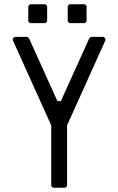

<svg xmlns="http://www.w3.org/2000/svg" viewBox="-20 -876 552 896"><path d="M227 0 219 -8V-291L40 -688V-696L48 -704H108L116 -696L248 -404H264L396 -696L404 -704H464L472 -696V-688L293 -291V-8L285 0ZM120 -768 112 -776V-848L120 -856H192L200 -848V-776L192 -768ZM304 -768 296 -776V-848L304 -856H376L384 -848V-776L376 -768Z"/></svg>

Font: Hasubi Mono
Style: Regular
Weight: 400
Designer: Eli Heuer
Foundry: Eli Heuer
Version: Version 1.000